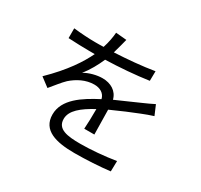

<svg xmlns="http://www.w3.org/2000/svg" viewBox="-163 -973 1281 1223"><g transform="rotate(30 478.0 -361.5)"><path d="M566.1 -128.9C565 -175.1 563.9 -255 562.9 -310C634.9 -343 703.1 -371.1 756 -392C780.9 -402 815 -414.8 839.1 -421.9L808.9 -492.9C782 -479.8 759.2 -468 730.1 -456C681.1 -432.9 622.9 -409.8 557.9 -380C544 -436.1 494 -465.9 432.9 -465.9C391 -465.9 337 -452.1 301.8 -430C337 -474.1 366.1 -527 387.1 -576C490.1 -578.8 606.9 -588.1 701 -601.9L702.1 -672.9C612.2 -658 508.9 -649.1 411.9 -644.2C425.1 -687.1 433.9 -726.9 441.1 -752.8L361.9 -759.9C359.7 -728 351.9 -683.9 338.1 -642C316.1 -641 295.8 -641 275.9 -641C233 -641 166.9 -644.9 116.8 -650.9V-578.8C168 -576 231.9 -573.9 272 -573.9H312.1C276.3 -498.9 214.1 -402 94.1 -285.2L159.1 -236.2C191.1 -274.1 218 -310 245 -335.9C289.1 -375 345.9 -404.8 408 -404.8C448.9 -404.8 484 -386 492.9 -346.9C382.8 -289.8 271 -218.8 271 -106.9C271 9.2 380 36.9 514.9 36.9C598 36.9 703.1 30.9 774.1 22L775.9 -55C692.8 -41.2 592 -33 518.1 -33C421.2 -33 346.9 -43 346.9 -117.9C346.9 -180 408 -228 496.1 -275.9C496.1 -226.9 494.7 -164.8 491.8 -128.9Z"/></g></svg>

Font: Karasuma Gothic
Style: Regular
Weight: 400
Designer: Rasmus Andersson, Ryoko Nishizuka
Foundry: Genbu
Version: Version 1.00